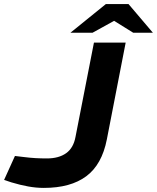

<svg xmlns="http://www.w3.org/2000/svg" viewBox="-37 -908 767 938"><path d="M177 10Q140 10 101 3Q62 -4 19 -17L-17 -29L36 -146L78 -141Q110 -137 136.5 -135.5Q163 -134 192 -134Q250 -134 286 -159.5Q322 -185 332 -240L422 -700H577L485 -227Q461 -104 384.5 -47Q308 10 177 10ZM307 -748 480 -888H591L549 -822L415 -748ZM614 -748 495 -822 480 -888H591L710 -748Z"/></svg>

Font: REM SemiBold
Style: Italic
Weight: 600
Italic angle: -11°
Designer: Octavio Pardo
Foundry: Ashler Design
Version: Version 1.005;gftools[0.9.28]